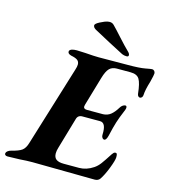

<svg xmlns="http://www.w3.org/2000/svg" viewBox="-179 -950 925 1052"><g transform="rotate(15 283.5 -423.5)"><path d="M-54 -10Q-53 -16 -45.5 -22Q-38 -28 -26 -31Q15 -41 32 -53.5Q49 -66 58 -96L198 -551Q204 -569 204 -581Q204 -597 193 -605.5Q182 -614 156 -619Q134 -625 137 -640Q143 -655 179 -655L228 -653Q278 -649 304 -649L469 -650Q535 -650 566.5 -656Q598 -662 604 -662Q611 -662 616.5 -656.5Q622 -651 622 -642Q622 -634 612 -594Q596 -542 595 -514Q595 -505 590 -499.5Q585 -494 579 -494Q574 -494 569.5 -498.5Q565 -503 564 -512Q558 -570 544.5 -592.5Q531 -615 494 -615H416Q390 -615 374.5 -599.5Q359 -584 347 -543L299 -379Q297 -371 297 -368Q297 -354 317 -354H408Q433 -355 451 -369.5Q469 -384 486 -412Q491 -421 499 -426.5Q507 -432 514 -432Q522 -432 522 -421Q522 -416 519 -408Q496 -353 489 -329Q480 -301 468 -248Q461 -221 450 -221Q443 -221 438 -228.5Q433 -236 434 -246Q437 -313 402 -313H302Q276 -313 270 -289L219 -114Q213 -95 213 -80Q213 -57 227 -46.5Q241 -36 270 -36H357Q398 -36 437 -62Q455 -74 469.5 -93.5Q484 -113 511 -155Q515 -161 519 -164.5Q523 -168 529 -168Q535 -168 537 -163Q539 -158 539 -145Q539 -128 521 -81.5Q503 -35 485 -9Q475 4 456 4L367 3Q130 0 102 0Q70 0 32 3Q-18 5 -38 5Q-47 5 -51.5 0.5Q-56 -4 -54 -10ZM447 -694Q436 -694 424 -699Q344 -740 254 -789Q236 -798 235 -810Q232 -820 259 -834Q286 -848 302 -851Q306 -852 313 -852Q327 -852 337 -842Q356 -823 390 -785Q428 -743 449 -723Q461 -712 461 -703Q461 -694 451 -694Z"/></g></svg>

Font: EB Garamond
Style: Bold Italic
Weight: 700
Italic angle: -17.2°
Designer: Georg Duffner and Octavio Pardo
Foundry: Georg Duffner
Version: Version 1.000